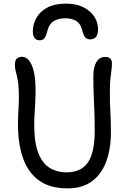

<svg xmlns="http://www.w3.org/2000/svg" viewBox="-20 -1026 708 1059"><path d="M352.2 13Q255.6 13 195.4 -30.4Q135.2 -73.8 107.2 -152.9Q79.2 -232 79.2 -338Q79.2 -379 81.7 -419.8Q84.2 -460.6 84.2 -488.4Q84.2 -534.2 81 -562.3Q77.8 -590.4 73.2 -607.5Q68.6 -624.6 65.4 -638.5Q62.2 -652.4 62.2 -669.8Q62.2 -692.6 72.8 -702.7Q83.4 -712.8 102.6 -712.8Q121.4 -712.8 138 -695.1Q154.6 -677.4 165.4 -635.9Q176.2 -594.4 176.2 -523.2Q176.2 -496.4 174.5 -464.5Q172.8 -432.6 170.8 -399.9Q168.8 -367.2 168.8 -337.6Q168.8 -239 191.6 -181.4Q214.4 -123.8 254.7 -99.6Q295 -75.4 345.2 -75.4Q427.8 -75.4 465.1 -130.2Q502.4 -185 502.4 -305Q502.4 -365.4 500.5 -412.1Q498.6 -458.8 496.7 -504.5Q494.8 -550.2 494.8 -606.8Q494.8 -655.8 511.8 -683.9Q528.8 -712 560.4 -712Q577.6 -712 587.5 -703.9Q597.4 -695.8 597.4 -674.8Q597.4 -657.2 594.5 -638.3Q591.6 -619.4 588.8 -590.6Q586 -561.8 586 -512.8Q586 -460.4 588.9 -407.5Q591.8 -354.6 591.8 -298Q591.8 -206 566.3 -136Q540.8 -66 487.7 -26.5Q434.6 13 352.2 13ZM343.6 -1006Q400.4 -1006 439.9 -986.1Q479.4 -966.2 500.1 -934.2Q520.8 -902.2 520.8 -866Q520.8 -834.6 509.1 -821.7Q497.4 -808.8 477 -808.8Q459.8 -808.8 450.1 -819.7Q440.4 -830.6 432.4 -861.8Q425.2 -894.4 400.9 -909.8Q376.6 -925.2 340.6 -925.2Q302.6 -925.2 277.5 -910.3Q252.4 -895.4 242.8 -861.2Q234.8 -828.2 225.6 -816Q216.4 -803.8 199.6 -803.8Q180.8 -803.8 171 -815.6Q161.2 -827.4 161.2 -851.6Q161.2 -893.8 181.5 -928.9Q201.8 -964 242.3 -985Q282.8 -1006 343.6 -1006Z"/></svg>

Font: Shantell Sans Light
Style: Regular
Weight: 300
Designer: Stephen Nixon, Anya Danilova, Shantell Martin
Foundry: Arrow Type
Version: Version 1.011;[c5ecc13dd]